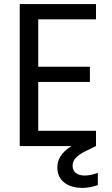

<svg xmlns="http://www.w3.org/2000/svg" viewBox="-20 -718 553 944"><path d="M452 -698H77V0H331C280 33 262 67 262 106C262 178 324 206 384 206C411 206 438 200 461 192V132C436 141 415 145 396 145C360 145 337 128 337 97C337 72 352 50 397 27L452 0V-75H168V-315H422V-390H168V-623H452Z"/></svg>

Font: Matrixport Regular
Style: Regular
Weight: 400
Designer: Ninad Kale (Devanagari), Jonny Pinhorn (Latin)
Foundry: Indian Type Foundry
Version: Version 3.200;PS 1.000;hotconv 16.6.54;makeotf.lib2.5.65590